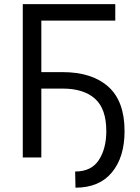

<svg xmlns="http://www.w3.org/2000/svg" viewBox="-20 -747 662 911"><path d="M527 -727.3V-649.1H176.1V0H88.1V-727.3ZM174.7 -326.7V-404.8H277Q416.5 -404.8 493.8 -335.8Q571 -266.7 571 -125Q571 -1.4 511 71Q451 143.5 338.1 143.5L336.6 66.8Q413.4 66.8 448.9 12.4Q484.4 -41.9 484.4 -125Q484.4 -230.5 430.8 -278.6Q377.1 -326.7 277 -326.7Z"/></svg>

Font: Inter UI
Style: Regular
Weight: 400
Designer: Rasmus Andersson
Foundry: rsms
Version: 3.2;8d6f07862